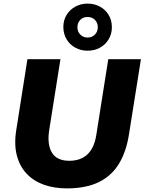

<svg xmlns="http://www.w3.org/2000/svg" viewBox="-20 -1033 801 1064"><path d="M350 11Q281 11 224 -9Q167 -29 128 -70Q89 -111 73 -173Q57 -235 71 -318L132 -705H315L252 -308Q241 -230 268.5 -186Q296 -142 364 -142Q426 -142 463.5 -176.5Q501 -211 513 -281L580 -705H761L695 -290Q680 -193 639.5 -126Q599 -59 528 -24Q457 11 350 11ZM465 -752Q428 -752 397 -769Q366 -786 348.5 -816Q331 -846 331 -883Q331 -920 348.5 -949.5Q366 -979 397 -996Q428 -1013 465 -1013Q504 -1013 534.5 -996Q565 -979 582.5 -949.5Q600 -920 600 -882Q600 -846 582.5 -816Q565 -786 534.5 -769Q504 -752 465 -752ZM465 -825Q490 -825 506 -841.5Q522 -858 522 -882Q522 -907 506 -923Q490 -939 465 -939Q441 -939 425 -923Q409 -907 409 -882Q409 -858 425 -841.5Q441 -825 465 -825Z"/></svg>

Font: Nunito Sans 12pt ExtraLight 12pt Black
Style: Italic
Weight: 900
Italic angle: -9°
Version: Version 3.101;gftools[0.9.27]